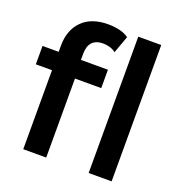

<svg xmlns="http://www.w3.org/2000/svg" viewBox="-134 -865 930 982"><g transform="rotate(20 331.0 -374.5)"><path d="M99 0V-564Q99 -648 148.5 -698.5Q198 -749 290 -749Q323 -749 352.5 -742Q382 -735 402 -720L368 -626Q354 -637 336 -642.5Q318 -648 299 -648Q260 -648 240 -626.5Q220 -605 220 -562V-502L224 -446V0ZM11 -430V-530H367V-430ZM455 0V-742H580V0Z"/></g></svg>

Font: MOST Montserrat SemiBold
Style: Regular
Weight: 600
Designer: Julieta Ulanovsky
Foundry: Julieta Ulanovsky
Version: Version 8.000;March 11, 2024;FontCreator 15.0.0.2926 64-bit